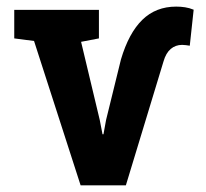

<svg xmlns="http://www.w3.org/2000/svg" viewBox="-20 -558 620 578"><path d="M222.7 0 82.5 -434.6 22.9 -442.4V-528.3H277.8V-442.4L224.1 -432.1L280.3 -196.8L288.6 -153.8H291.5L299.3 -196.8L344.2 -379.4Q367.7 -458.5 408.4 -498.3Q449.2 -538.1 510.3 -538.1Q524.4 -538.1 537.1 -536.1Q549.8 -534.2 563 -528.8L551.3 -420.4Q545.9 -421.4 539.6 -422.1Q533.2 -422.9 528.3 -422.9Q508.3 -422.9 493.9 -410.6Q479.5 -398.4 472.2 -373L358.9 0Z"/></svg>

Font: Robotiche
Style: Bold
Weight: 700
Designer: Google
Version: Version 2.001